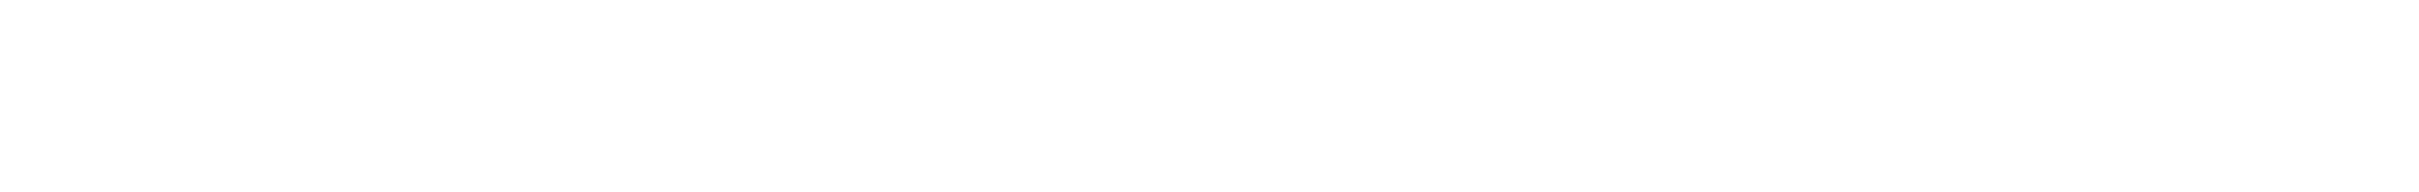

<svg xmlns="http://www.w3.org/2000/svg" viewBox="-44 -117 504 40"><path d="M-24 -97Z"/></svg>

Font: CiSf OpenHand
Style: OpObl
Weight: 400
Foundry: Cannot Into Space Fonts
Version: Version 0.7892